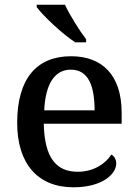

<svg xmlns="http://www.w3.org/2000/svg" viewBox="-20 -786 585 816"><path d="M300 -606H346V-619C317 -657 277 -721 256 -766H136V-756C161 -721 244 -642 300 -606ZM292 10C416 10 474 -47 474 -91C474 -110 464 -124 453 -129C429 -91 379 -56 310 -56C218 -56 169 -117 166 -260H497V-307C497 -466 415 -547 282 -547C136 -547 53 -452 53 -264C53 -91 140 10 292 10ZM382 -317H168C173 -429 212 -490 281 -490C355 -490 382 -422 382 -317Z"/></svg>

Font: Noto Serif Medium
Style: Regular
Weight: 500
Designer: Monotype Design Team
Foundry: Monotype Imaging Inc.
Version: Version 2.013